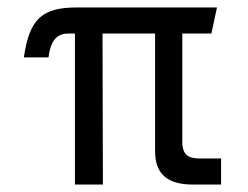

<svg xmlns="http://www.w3.org/2000/svg" viewBox="-20 -495 666 515"><path d="M469 -405H547L562 -475H187C93 -475 59 -445 44 -341H110C116 -387 133 -405 163 -405H181V0H256L255 -405H396V-89C396 -26 432 0 497 0H573V-70H515C486 -70 472 -79 469 -107Z"/></svg>

Font: Mint Spirit
Style: Regular
Weight: 400
Designer: HARENDAL Hirwen
Foundry: Arkandis Digital Foundry.
Version: Version 1.004;FFEdit